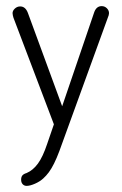

<svg xmlns="http://www.w3.org/2000/svg" viewBox="-20 -407 398 627"><path d="M156 -1 134 63Q120 105 104 127Q88 149 67 158Q57 161 53 166Q49 171 49 180Q49 189 54 194.5Q59 200 67 200Q78 200 94 193Q110 186 121 176Q131 167 139.5 155.5Q148 144 156.5 127Q165 110 174 86L332 -349Q336 -358 336 -364Q336 -373 329 -380Q322 -387 312 -387Q294 -387 287 -365L183 -60L71 -365Q63 -386 46 -386Q36 -386 28.5 -379Q21 -372 21 -364Q21 -361 22 -356.5Q23 -352 24 -349Z"/></svg>

Font: Beiruti Light
Style: Regular
Weight: 300
Designer: Arlette Boutros
Foundry: Boutros
Version: Version 1.41